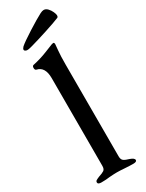

<svg xmlns="http://www.w3.org/2000/svg" viewBox="-228 -901 714 938"><g transform="rotate(-30 129.0 -432.5)"><path d="M18 -8Q18 -15 23.5 -18.5Q29 -22 41 -27Q63 -34 72.5 -40.5Q82 -47 82 -65V-560Q82 -624 38 -633Q30 -635 30 -647Q30 -658 37 -660Q80 -669 118.5 -684.5Q157 -700 165 -703Q171 -705 174 -705Q177 -705 178.5 -702Q180 -699 180 -696Q180 -690 177 -661.5Q174 -633 174 -584V-65Q174 -47 184 -40Q194 -33 215 -27Q238 -19 238 -8Q238 2 218 2Q198 2 170 0Q144 -2 127 -2Q111 -2 85 0Q66 3 38 3Q18 3 18 -8ZM32 -748Q32 -755 40 -763Q58 -779 111.5 -813Q165 -847 194 -862Q206 -868 214 -868Q226 -868 236 -857.5Q246 -847 252 -833.5Q258 -820 258 -813Q258 -803 252 -801Q226 -790 170 -772Q114 -754 78 -744Q74 -743 64.5 -740.5Q55 -738 48 -738Q42 -738 37 -741Q32 -744 32 -748Z"/></g></svg>

Font: EB Garamond Medium
Style: Regular
Weight: 500
Designer: Georg Duffner and Octavio Pardo
Foundry: Georg Duffner
Version: Version 1.000